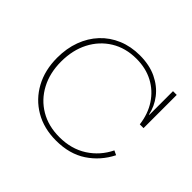

<svg xmlns="http://www.w3.org/2000/svg" viewBox="-131 -699 871 871"><g transform="rotate(45 304.5 -263.5)"><path d="M319 8Q241 8 182 -26.5Q123 -61 90 -121.8Q57 -182.5 57 -262Q57 -322 75.5 -372Q94 -422 128.2 -458.5Q162.5 -495 210 -515Q257.5 -535 315 -535Q377 -535 422.8 -513Q468.5 -491 496.8 -454.5Q525 -418 534 -374H542L536 -313Q528.5 -373 499 -418Q469.5 -463 422.5 -488Q375.5 -513 315 -513Q245.5 -513 193 -480.8Q140.5 -448.5 111.2 -392Q82 -335.5 82 -262Q82 -189 111.8 -133Q141.5 -77 194.8 -45.5Q248 -14 319 -14Q395 -14 451.5 -50.2Q508 -86.5 538 -148L559 -138Q525.5 -71.5 465.5 -31.8Q405.5 8 319 8ZM536 -313V-526H560V-313Z"/></g></svg>

Font: Hepta Slab ExtraLight
Style: Regular
Weight: 200
Designer: Michael LaGattuta
Foundry: Michael LaGattuta
Version: Version 1.100